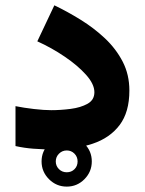

<svg xmlns="http://www.w3.org/2000/svg" viewBox="-20 -566 548 726"><path d="M137.2 44.4Q137.2 5.4 165.3 -22.5Q193.4 -50.3 232.4 -50.3Q271.5 -50.3 299.3 -22.5Q327.1 5.4 327.1 44.4Q327.1 83.5 299.3 111.6Q271.5 139.6 232.4 139.6Q193.4 139.6 165.3 111.6Q137.2 83.5 137.2 44.4ZM190.9 44.4Q190.9 61.5 202.9 73.5Q214.8 85.4 232.4 85.4Q250 85.4 261.7 73.7Q273.4 62 273.4 44.4Q273.4 26.9 261.5 14.9Q249.5 2.9 232.4 2.9Q215.3 2.9 203.1 15.1Q190.9 27.3 190.9 44.4ZM173.8 -149.4Q209.5 -149.4 247.3 -154.3Q285.2 -159.2 311 -173.6Q336.9 -188 336.9 -217.3Q336.9 -248 305.4 -283.2Q273.9 -318.4 224.6 -351.8Q175.3 -385.3 121.1 -409.7L185.5 -545.9Q235.4 -522 285.4 -491Q335.4 -460 377.2 -420.7Q418.9 -381.3 444.1 -332.5Q469.2 -283.7 469.2 -223.6Q469.2 -142.1 432.4 -93.3Q395.5 -44.4 330.6 -22.7Q265.6 -1 181.2 -1Q140.6 -1 106.2 -3.7Q71.8 -6.3 38.6 -13.7V-164.6Q70.3 -158.2 108.4 -153.8Q146.5 -149.4 173.8 -149.4Z"/></svg>

Font: Vazirmatn RD Black
Style: Regular
Weight: 900
Designer: Saber Rastikerdar
Foundry: Saber Rastikerdar
Version: Version 32.102